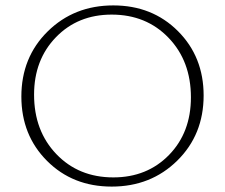

<svg xmlns="http://www.w3.org/2000/svg" viewBox="-20 -684 832 710"><path d="M393 6Q249 6 154 -89Q59 -184 59 -327Q59 -472 156.5 -568Q254 -664 399 -664Q543 -664 638 -569Q733 -474 733 -331Q733 -186 635.5 -90Q538 6 393 6ZM399 -28Q524 -28 605 -111Q686 -194 686 -324Q686 -458 603.5 -544Q521 -630 393 -630Q268 -630 187 -546.5Q106 -463 106 -334Q106 -200 188.5 -114Q271 -28 399 -28Z"/></svg>

Font: EauTestSC Light
Style: Regular
Weight: 300
Designer: Christian Thalmann (Catharsis Fonts)
Version: Version 0.001;PS 000.001;hotconv 1.0.88;makeotf.lib2.5.64775